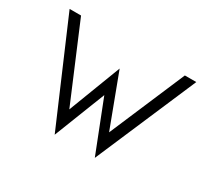

<svg xmlns="http://www.w3.org/2000/svg" viewBox="-118 -761 1024 945"><g transform="rotate(30 394.0 -288.5)"><path d="M279 -2 33 -575H98L279 -146L393 -444L505 -146L688 -575H753L507 -2L393 -293Z"/></g></svg>

Font: Charger Pro
Style: Lit
Weight: 300
Designer: Jasper
Foundry: Cannot Into Space Fonts
Version: Version 1.09